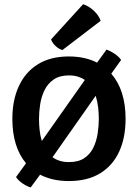

<svg xmlns="http://www.w3.org/2000/svg" viewBox="-20 -822 636 886"><path d="M37 -273.5Q37 -359.5 66.8 -424.2Q96.5 -489 154.5 -525.2Q212.5 -561.5 297.5 -561.5Q372.5 -561.5 428 -533L471.5 -593Q489.5 -587 508.5 -574.2Q527.5 -561.5 539 -545.5L493.5 -482Q559.5 -406 559.5 -273.5Q559.5 -186.5 529.8 -122Q500 -57.5 441.8 -22Q383.5 13.5 297.5 13.5Q221.5 13.5 165 -16L121.5 43Q103 37.5 83.5 24Q64 10.5 54 -5L100 -68.5Q37 -144.5 37 -273.5ZM160 -273.5Q160 -248.5 162.8 -222Q165.5 -195.5 173 -171.5L371.5 -453Q357 -463 339 -468.5Q321 -474 298 -474Q255 -474 227.8 -455.2Q200.5 -436.5 185.8 -406.5Q171 -376.5 165.5 -341.5Q160 -306.5 160 -273.5ZM436 -273.5Q436 -299.5 432.8 -327.2Q429.5 -355 421.5 -380L222.5 -96.5Q236.5 -86 255.5 -80Q274.5 -74 298 -74Q341.5 -74 368.8 -92.2Q396 -110.5 410.5 -140.2Q425 -170 430.5 -205Q436 -240 436 -273.5ZM363.5 -802.5Q388.5 -795 412.2 -773.2Q436 -751.5 444.5 -726L268 -591Q252 -595.5 237 -609.2Q222 -623 215.5 -640Z"/></svg>

Font: Signika Negative SC SemiBold
Style: Regular
Weight: 600
Designer: Anna Giedryś
Foundry: Anna Giedryś
Version: Version 2.000; ttfautohint (v1.8.3) -l 8 -r 50 -G 200 -x 9 -